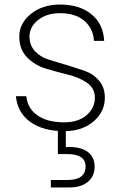

<svg xmlns="http://www.w3.org/2000/svg" viewBox="-20 -570 537 846"><path d="M442 -140Q442 -78 393.5 -36Q345 6 270 8V78Q331 75 364 97.5Q397 120 397 164Q397 206 367.5 231Q338 256 285 256H204V223H277Q357 223 357 164Q357 109 277 109H235V7Q155 1 106 -38.5Q57 -78 50 -146H96Q101 -93 144.5 -62Q188 -31 263 -31Q325 -31 361.5 -62.5Q398 -94 398 -140Q398 -181 363.5 -205Q329 -229 280 -241Q231 -253 182.5 -267.5Q134 -282 99.5 -317Q65 -352 65 -409Q65 -467 116 -508.5Q167 -550 245 -550Q330 -550 382.5 -507.5Q435 -465 439 -390H394Q391 -444 352 -478Q313 -512 244 -512Q186 -512 148 -482Q110 -452 110 -409Q110 -370 134.5 -344Q159 -318 195.5 -307Q232 -296 275 -283Q318 -270 355 -257Q392 -244 417 -214Q442 -184 442 -140Z"/></svg>

Font: Poppins ExtraLight
Style: Regular
Weight: 275
Designer: Ninad Kale (Devanagari), Jonny Pinhorn (Latin)
Foundry: Indian Type Foundry
Version: Version 3.200;PS 1.000;hotconv 16.6.54;makeotf.lib2.5.65590